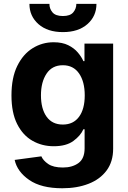

<svg xmlns="http://www.w3.org/2000/svg" viewBox="-20 -774 673 1006"><path d="M306.1 212.4Q196 212.4 133.2 169Q70.3 125.7 56.8 63.9L196.7 45.1Q206 67.1 232.8 85.4Q259.6 103.7 309.7 103.7Q359 103.7 391.2 80.3Q423.3 56.8 423.3 3.2V-96.6H416.9Q402 -62.9 364.3 -35.3Q326.7 -7.8 261.4 -7.8Q199.9 -7.8 149.7 -36.6Q99.4 -65.3 69.8 -124.3Q40.1 -183.2 40.1 -273.8Q40.1 -366.8 70.5 -428.6Q100.9 -490.4 151.1 -521.5Q201.3 -552.6 261 -552.6Q306.8 -552.6 337.7 -537.1Q368.6 -521.7 387.8 -498.9Q407 -476.2 416.9 -453.8H422.6V-545.5H572.8V5.3Q572.8 73.2 538.5 119.3Q504.3 165.5 444.2 188.9Q384.2 212.4 306.1 212.4ZM309.3 -121.4Q364 -121.4 394 -161.9Q424 -202.4 424 -274.5Q424 -346.2 394.2 -389.2Q364.3 -432.2 309.3 -432.2Q253.2 -432.2 223.9 -388.1Q194.6 -344.1 194.6 -274.5Q194.6 -203.8 224.1 -162.6Q253.6 -121.4 309.3 -121.4ZM380 -753.6H485.4Q485.4 -689.3 437.9 -647.5Q390.3 -605.8 309.7 -605.8Q229 -605.8 181.6 -647.5Q134.2 -689.3 134.2 -753.6H239Q238.6 -729 254.8 -709.5Q271 -690 309.7 -690Q347.7 -690 363.8 -709.3Q380 -728.7 380 -753.6Z"/></svg>

Font: Inter UI
Style: Bold
Weight: 700
Designer: Rasmus Andersson
Foundry: rsms
Version: 3.2;8d6f07862